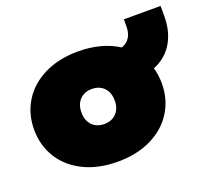

<svg xmlns="http://www.w3.org/2000/svg" viewBox="-102 -689 920 835"><g transform="rotate(-20 358.0 -271.5)"><path d="M15 -240Q15 -313 51 -371Q87 -429 154 -462Q221 -495 311 -495Q419 -495 496 -446Q546 -464 546 -526V-558H716V-511Q716 -440 685.5 -388.5Q655 -337 596 -313Q606 -277 606 -240Q606 -167 570 -109Q534 -51 467 -18Q400 15 311 15Q221 15 154 -18Q87 -51 51 -109Q15 -167 15 -240ZM388 -240Q388 -277 367 -299Q346 -321 311 -321Q276 -321 255 -299Q234 -277 234 -240Q234 -203 255 -181Q276 -159 311 -159Q346 -159 367 -181Q388 -203 388 -240Z"/></g></svg>

Font: Readiness Black
Style: Regular
Weight: 900
Designer: Katatrad Team
Foundry: CadsonDemak
Version: Version 1.00;April 23, 2019;FontCreator 11.5.0.2425 64-bit; 